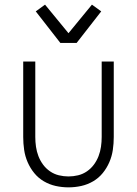

<svg xmlns="http://www.w3.org/2000/svg" viewBox="-20 -795 590 827"><path d="M275 12Q247 12 220 6Q193 0 169 -14Q145 -28 127.5 -49.5Q110 -71 99 -96.5Q88 -122 84 -149.5Q80 -177 80 -205V-530H132V-205Q132 -184 135 -163Q138 -142 145.5 -122.5Q153 -103 165.5 -86Q178 -69 195.5 -57Q213 -45 233.5 -40Q254 -35 275 -35Q296 -35 316.5 -40Q337 -45 354.5 -57Q372 -69 384.5 -86Q397 -103 404.5 -122.5Q412 -142 415 -163Q418 -184 418 -205V-530H470V-205Q470 -177 466 -149.5Q462 -122 451 -96.5Q440 -71 422.5 -49.5Q405 -28 381 -14Q357 0 330 6Q303 12 275 12ZM240 -610 134 -746 174 -775 275 -652 376 -775 416 -746 310 -610Z"/></svg>

Font: Lode Dark
Style: Regular
Weight: 400
Monospace: yes
Designer: Belleve Invis
Foundry: Belleve Invis
Version: Version 29.2.0; ttfautohint (v1.8.3)